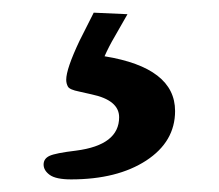

<svg xmlns="http://www.w3.org/2000/svg" viewBox="-20 -39 345 303"><path d="M145 49.8Q256.3 67.9 256.3 136.2Q256.3 184.6 210.7 214.4Q165 244.1 92.3 244.1Q68.4 244.1 58.6 237.1Q48.8 230 48.8 220.7Q48.8 211.4 58.1 207Q67.4 202.6 100.1 198.7Q168 189.9 168 146Q168 119.1 124.5 109.9L105 105.5Q89.8 102.5 87.2 97.7Q84.5 92.8 84.5 86.9Q84.5 69.8 105.5 25.4L127.9 -19L181.2 -16.6L161.1 18.6Q151.9 34.2 145 49.8Z"/></svg>

Font: Oldenburg
Style: Regular
Weight: 400
Designer: Nicole Fally
Foundry: Nicole Fally
Version: Version 1.001